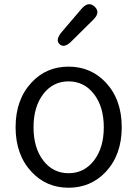

<svg xmlns="http://www.w3.org/2000/svg" viewBox="-20 -866 642 899"><path d="M128 -61Q53 -141 53 -270.5Q53 -400 128 -480Q197 -554 301 -554Q405 -554 475 -480Q550 -400 550 -270.5Q550 -141 475 -61Q405 13 301 13Q197 13 128 -61ZM182.5 -114.5Q228 -55 301 -55Q374 -55 420 -114.5Q466 -174 466 -270Q466 -366 420 -425.5Q374 -485 301 -485Q228 -485 182.5 -425.5Q137 -366 137 -270Q137 -174 182.5 -114.5ZM314 -672Q281 -639 259 -659Q238 -678 268 -715L362 -825Q394 -862 423 -835Q452 -808 417 -774Z"/></svg>

Font: Resource Han Rounded JP Normal
Style: Regular
Weight: 350
Designer: Cyano Hao (round all glyphs); Ryoko NISHIZUKA 西塚涼子 (kana, bopomofo & ideographs); Paul D. Hunt (Latin, Greek & Cyrillic)
Foundry: Cyano Hao
Version: 0.990